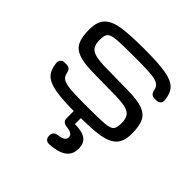

<svg xmlns="http://www.w3.org/2000/svg" viewBox="-212 -751 1194 1194"><g transform="rotate(45 385.5 -154.0)"><path d="M65.4 -123.5Q63.5 -142.1 74 -152.6Q84.5 -163.1 104 -163.1H116.2Q133.8 -163.1 143.3 -154.1Q152.8 -145 156.2 -126.5Q161.1 -100.1 180.7 -87.9Q200.2 -75.7 243.7 -71.5Q287.1 -67.4 377.9 -67.4Q500.5 -67.4 545.7 -71.5Q590.8 -75.7 604 -90.6Q617.2 -105.5 617.2 -145.5Q617.2 -183.1 603.8 -203.4Q590.3 -223.6 558.1 -231.9Q525.9 -240.2 465.8 -241.2L272.9 -243.7Q186.5 -244.6 141.8 -261.2Q97.2 -277.8 79.8 -314.2Q62.5 -350.6 62.5 -417Q62.5 -485.8 95.5 -519Q128.4 -552.2 196.3 -562.7Q264.2 -573.2 393.6 -573.2Q516.1 -573.2 580.3 -562Q644.5 -550.8 672.6 -522.5Q700.7 -494.1 706.1 -439Q708 -420.4 697.5 -409.9Q687 -399.4 667.5 -399.4H655.3Q637.7 -399.4 628.2 -408.4Q618.7 -417.5 615.2 -436Q610.4 -462.4 590.8 -474.6Q571.3 -486.8 527.8 -491Q484.4 -495.1 393.6 -495.1Q271 -495.1 225.8 -491Q180.7 -486.8 167.5 -471.9Q154.3 -457 154.3 -417Q154.3 -379.4 167.7 -359.1Q181.2 -338.9 213.4 -330.6Q245.6 -322.3 305.7 -321.3L498.5 -318.8Q585 -317.9 629.6 -301.3Q674.3 -284.7 691.7 -248.3Q709 -211.9 709 -145.5Q709 -76.7 676 -43.5Q643.1 -10.3 575.2 0.2Q507.3 10.7 377.9 10.7Q255.4 10.7 191.2 -0.5Q127 -11.7 98.9 -40Q70.8 -68.4 65.4 -123.5ZM392.1 186Q408.7 184.1 420.9 179.7Q433.1 175.3 440.2 167.2Q447.3 159.2 447.3 146.5Q447.3 135.7 440.9 128.4Q434.6 121.1 422.6 116.9Q410.6 112.8 393.1 110.8Q373.5 108.9 363.5 99.4Q353.5 89.8 353.5 71.3V7.8Q353.5 -11.2 361.6 -21.2Q369.6 -31.2 384.8 -31.2Q399.9 -31.2 408 -21.2Q416 -11.2 416 7.8V62.5Q480 62.5 510.5 84.2Q541 106 541 155.3Q541 191.4 523.2 214.6Q505.4 237.8 472.9 249.5Q440.4 261.2 394 264.2Q374.5 265.6 364 255.6Q353.5 245.6 353.5 226.1V225.6Q353.5 207 363.3 197.5Q373 188 392.1 186Z"/></g></svg>

Font: Gyrochrome
Style: Regular
Weight: 400
Designer: David Moles
Foundry: David Moles
Version: Version 1.005;Glyphs 3.2.3 (3260)